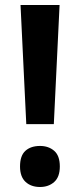

<svg xmlns="http://www.w3.org/2000/svg" viewBox="-20 -734 320 767"><path d="M85 -238 62 -714H218L195 -238ZM140 13Q104 13 82 -7.5Q60 -28 60 -69Q60 -112 81.5 -131.5Q103 -151 140 -151Q174 -151 196.5 -131.5Q219 -112 219 -69Q219 -27 196.5 -7Q174 13 140 13Z"/></svg>

Font: Noto Sans Malayalam Condensed
Style: Bold
Weight: 700
Width: 3
Designer: Jelle Bosma - Monotype Design Team
Foundry: Monotype Imaging Inc.
Version: Version 2.104; ttfautohint (v1.8.4.7-5d5b)